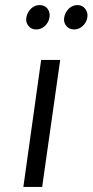

<svg xmlns="http://www.w3.org/2000/svg" viewBox="-20 -736 365 756"><path d="M72 0H146L217 -500H142ZM136 -716Q117 -716 102 -702Q87 -687 84 -668Q80 -649 92 -634Q103 -620 123 -620Q142 -620 157 -634Q172 -648 175 -668Q178 -687 167 -702Q156 -716 136 -716ZM285 -716Q266 -716 251 -702Q236 -687 233 -668Q229 -649 241 -634Q252 -620 272 -620Q291 -620 306 -634Q321 -648 324 -668Q327 -687 315 -702Q304 -716 285 -716Z"/></svg>

Font: Unageo
Style: Regular-Italic
Weight: 400
Designer: Richard Sepsi
Foundry: Richard Sepsi
Version: Version 2.000